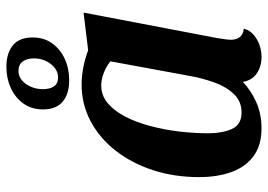

<svg xmlns="http://www.w3.org/2000/svg" viewBox="-136 -664 820 587"><g transform="rotate(-90 273.5 -370.0)"><path d="M175 20Q123 20 90 -4.5Q57 -29 41.5 -72Q26 -115 26 -171Q26 -246 47 -311Q68 -376 106.5 -425.5Q145 -475 197 -502.5Q249 -530 309 -530Q359 -530 414 -510L529 -524L451 -115Q450 -107 448 -95Q446 -83 446 -73Q446 -57 454 -46.5Q462 -36 480 -34Q475 -16 461 -4Q447 8 429.5 14Q412 20 393 20Q364 20 343 5.5Q322 -9 317 -37Q291 -12 255 4Q219 20 175 20ZM224 -41Q258 -41 280.5 -65Q303 -89 315.5 -124.5Q328 -160 334 -192L380 -442Q362 -456 342.5 -463Q323 -470 306 -470Q276 -470 252.5 -450.5Q229 -431 211.5 -397.5Q194 -364 182.5 -321Q171 -278 165.5 -232Q160 -186 160 -142Q160 -101 173 -71Q186 -41 224 -41ZM322 -568Q280 -568 256.5 -588Q233 -608 233 -648Q233 -683 251 -708Q269 -733 298.5 -746.5Q328 -760 363 -760Q405 -760 429 -740Q453 -720 453 -680Q453 -645 435 -620Q417 -595 387.5 -581.5Q358 -568 322 -568ZM330 -602Q355 -602 372 -624.5Q389 -647 389 -676Q389 -697 379.5 -710Q370 -723 351 -723Q327 -723 311 -700.5Q295 -678 295 -648Q295 -627 303.5 -614.5Q312 -602 330 -602Z"/></g></svg>

Font: Sansita Swashed Light Medium
Style: Regular
Weight: 500
Version: Version 1.003